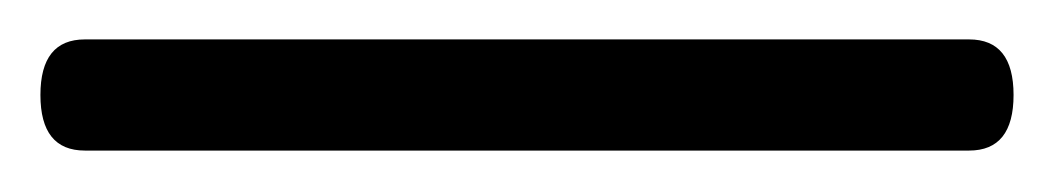

<svg xmlns="http://www.w3.org/2000/svg" viewBox="-21 70 522 95"><path d="M-1 117Q-1 89.5 21 89.5H458.5Q480.5 89.5 480.5 117Q480.5 144.5 458.5 144.5H21Q-1 144.5 -1 117Z"/></svg>

Font: Fraunces 9pt
Style: Regular
Weight: 400
Version: Version 1.000;[b76b70a41]